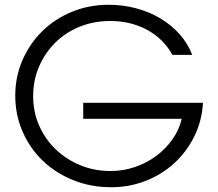

<svg xmlns="http://www.w3.org/2000/svg" viewBox="-20 -772 912 805"><path d="M329 -274H742Q731 -227 702.5 -187Q674 -147 634 -117.5Q594 -88 545 -71.5Q496 -55 443 -55Q375 -55 316 -79.5Q257 -104 213 -146.5Q169 -189 144 -246Q119 -303 119 -369Q119 -436 144 -493.5Q169 -551 212 -593.5Q255 -636 314 -660Q373 -684 442 -684Q528 -684 596.5 -647Q665 -610 703 -542H786Q768 -589 733.5 -628Q699 -667 653 -694.5Q607 -722 551.5 -737Q496 -752 436 -752Q353 -752 281.5 -722.5Q210 -693 157.5 -641.5Q105 -590 74.5 -520.5Q44 -451 44 -371Q44 -290 75 -219.5Q106 -149 160 -97.5Q214 -46 287.5 -16.5Q361 13 446 13Q523 13 591.5 -14Q660 -41 711.5 -88.5Q763 -136 795 -201Q827 -266 831 -341H329Z"/></svg>

Font: Involve
Style: Regular
Weight: 400
Designer: Stefan Peev
Foundry: Context Ltd.
Version: Version 1.001